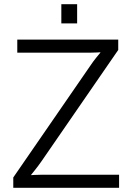

<svg xmlns="http://www.w3.org/2000/svg" viewBox="-20 -891 636 911"><path d="M407 -577Q423 -601 437.5 -618.5Q452 -636 456 -641V-643Q453 -643 440 -642Q427 -641 404 -641H62V-703H541V-654L177 -126Q161 -103 146.5 -85Q132 -67 128 -62V-60Q131 -60 144 -61Q157 -62 180 -62H545V0H43V-49ZM346 -871V-780H271V-871Z"/></svg>

Font: Museo Sans Light
Style: Regular
Weight: 300
Designer: Jos Buivenga
Foundry: Jos Buivenga & Rosetta Type Foundry (extension, remastering)
Version: Version 3.600;PS 1.000;hotconv 1.0.88;makeotf.lib2.5.647800;